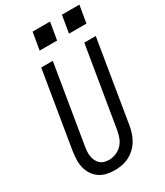

<svg xmlns="http://www.w3.org/2000/svg" viewBox="-231 -1035 972 1134"><g transform="rotate(-30 255.0 -468.0)"><path d="M204 8Q175 8 148.5 2Q122 -4 100.5 -19Q79 -34 64.5 -56Q50 -78 43.5 -104Q37 -130 38 -158Q39 -186 43 -214L129 -735H208L120 -203Q117 -186 116 -169.5Q115 -153 117.5 -137Q120 -121 127 -106.5Q134 -92 145 -81.5Q156 -71 172 -66.5Q188 -62 205 -62Q228 -62 251.5 -71.5Q275 -81 292.5 -99Q310 -117 319 -140.5Q328 -164 332 -187L423 -735H501L409 -176Q405 -152 397 -128Q389 -104 375.5 -82Q362 -60 342.5 -42Q323 -24 300 -12.5Q277 -1 252.5 3.5Q228 8 204 8ZM371 -826 391 -944H510L490 -826ZM171 -826 191 -944H310L290 -826Z"/></g></svg>

Font: Iosevka SS04 Oblique
Style: Regular
Weight: 400
Italic angle: -9°
Monospace: yes
Designer: Belleve Invis
Foundry: Belleve Invis
Version: Version 19.0.0; ttfautohint (v1.8.4)